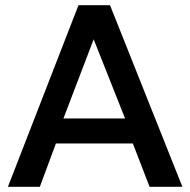

<svg xmlns="http://www.w3.org/2000/svg" viewBox="-20 -720 734 740"><path d="M10.5 0 282.5 -700H404L683 0H556.5L492 -167H195.5L133.5 0ZM224.5 -263.5H462L341 -568.5Z"/></svg>

Font: Geologica Thin Cursive
Style: Regular
Weight: 400
Version: Version 1.010;gftools[0.9.28]